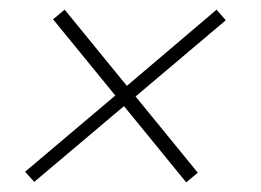

<svg xmlns="http://www.w3.org/2000/svg" viewBox="-20 -471 540 398"><path d="M51 -94 32 -115 219 -273 90 -431 114 -451 243 -293 429 -451 448 -429 261 -271 390 -113 366 -93 237 -251Z"/></svg>

Font: Spectral SC ExtraLight
Style: Italic
Weight: 275
Italic angle: -10°
Designer: Jean-Baptiste Levee
Foundry: Production Type
Version: Version 2.001